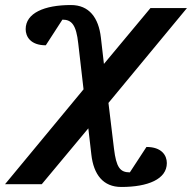

<svg xmlns="http://www.w3.org/2000/svg" viewBox="-50 -514 763 763"><path d="M693 -482H548L363 -260L351 -364C342 -444 304 -494 232 -494C126 -494 52 -462 52 -398C52 -369 71 -334 132 -334L198 -436C235 -436 253 -415 261 -341L282 -159L-30 218H116L301 -4L313 100C322 180 360 229 432 229C538 229 613 198 613 134C613 104 593 70 532 70L466 171C427 171 412 151 403 77L381 -105Z"/></svg>

Font: Veleka
Style: Bold Italic
Weight: 700
Italic angle: -12°
Designer: Stefan Peev, Context Ltd, 2016; SIL International, 1997-2014.
Foundry: Stefan Peev, Context Ltd, 2016
Version: Version 5.000